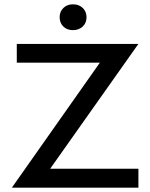

<svg xmlns="http://www.w3.org/2000/svg" viewBox="-20 -872 698 892"><path d="M213 -88H623V0H35L444 -581H58V-668H623ZM257 -792Q257 -818 274.5 -835Q292 -852 319 -852Q347 -852 364.5 -835Q382 -818 382 -792Q382 -765 364 -748.5Q346 -732 319 -732Q291 -732 274 -749Q257 -766 257 -792Z"/></svg>

Font: Madhuban
Style: Regular
Weight: 400
Designer: jaikishan Patel
Foundry: MagicType
Version: Version 1.000